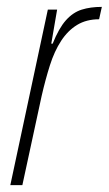

<svg xmlns="http://www.w3.org/2000/svg" viewBox="-20 -538 316 558"><path d="M10 0 119 -510H146L129 -411H133Q151 -456 171.5 -479Q192 -502 217.5 -510Q243 -518 276 -518L268 -482Q231 -482 204 -465.5Q177 -449 157.5 -419Q138 -389 125 -348Q112 -307 101 -259L45 0Z"/></svg>

Font: Saira Condensed Thin
Style: Italic
Weight: 250
Width: 3
Italic angle: -12°
Designer: Hector Gatti with collaboration of the Omnibus-Type team
Foundry: Omnibus-Type
Version: Version 1.101